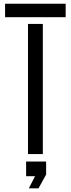

<svg xmlns="http://www.w3.org/2000/svg" viewBox="-20 -820 376 1022"><path d="M129 0V-692.5H208V0ZM7 -728.5V-800H329.5V-728.5ZM133.5 182.5 166.5 118H119V40H225.5V109L185 182.5Z"/></svg>

Font: Big Shoulders Stencil Text Thin
Style: Regular
Weight: 400
Version: Version 2.001